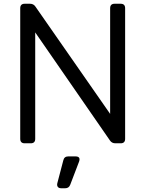

<svg xmlns="http://www.w3.org/2000/svg" viewBox="-20 -765 776 1025"><path d="M112 0Q88 0 88 -24V-721Q88 -745 112 -745H140Q159 -745 169 -730L568 -157V-721Q568 -745 592 -745H624Q648 -745 648 -721V-24Q648 0 624 0H596Q577 0 567 -15L168 -592V-24Q168 0 144 0ZM307 240Q294 240 288.5 232.5Q283 225 286 213L318 91Q323 70 344 70H383Q412 70 402 98L355 221Q348 240 328 240Z"/></svg>

Font: Pitagon Sans Text
Style: Regular
Weight: 400
Designer: Travis Tran
Foundry: Pitagon
Version: Version 1.001; ttfautohint (v1.8.4.7-5d5b);gftools[0.9.26]